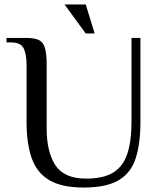

<svg xmlns="http://www.w3.org/2000/svg" viewBox="-20 -830 727 860"><path d="M354 10Q257 10 201 -23Q145 -56 122 -121.5Q99 -187 99 -285V-540Q99 -585 86.5 -612.5Q74 -640 29 -640H9V-660H99Q134 -660 153.5 -651Q173 -642 181 -616Q189 -590 189 -540V-255Q189 -150 228 -90Q267 -30 366 -30Q443 -30 487 -57Q531 -84 550 -140.5Q569 -197 569 -285V-660H609V-285Q609 -187 588 -121.5Q567 -56 512 -23Q457 10 354 10ZM364 -680 269 -810H364L404 -680Z"/></svg>

Font: El Messiri
Style: Regular
Weight: 400
Designer: Mohamed Gaber
Foundry: Kief Type Foundry
Version: Version 2.020